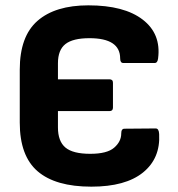

<svg xmlns="http://www.w3.org/2000/svg" viewBox="-20 -687 668 719"><path d="M322 12Q188 12 121 -45.5Q54 -103 54 -228V-426Q54 -551 120.5 -609Q187 -667 311 -667Q445 -667 514.5 -613.5Q584 -560 572 -468Q570 -451 559 -451H442Q430 -451 430 -468Q430 -544 315 -544Q253 -544 225 -522Q197 -500 197 -450V-390H390Q403 -390 403 -377V-284Q403 -271 390 -271H197V-210Q197 -158 225 -134.5Q253 -111 318 -111Q381 -111 407.5 -134Q434 -157 434 -187Q434 -205 446 -205L563 -206Q575 -206 576 -185Q581 -94 515.5 -41Q450 12 322 12Z"/></svg>

Font: Sofia Sans ExtraBold
Style: Regular
Weight: 800
Designer: Botio Nikoltchev, Ani Petrova
Foundry: lettersoup
Version: Version 4.101; ttfautohint (v1.8.4.7-5d5b)